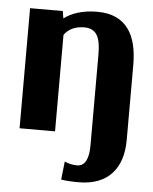

<svg xmlns="http://www.w3.org/2000/svg" viewBox="-53 -583 671 841"><g transform="rotate(5 282.0 -162.5)"><path d="M46 0H202V-424C219 -449 249 -465 290 -465C345 -465 362 -426 362 -353V48C362 104 347 140 311 140C289 140 272 135 256 128L247 208C273 212 295 213 325 213C452 213 518 137 518 10V-320C518 -447 472 -538 341 -538C274 -538 227 -520 195 -496L190 -528H46Z"/></g></svg>

Font: Aerodynamic
Style: Bd
Weight: 500
Designer: Google
Version: Version 2.000980; 2014